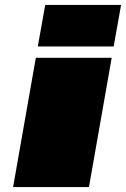

<svg xmlns="http://www.w3.org/2000/svg" viewBox="-20 -757 510 777"><path d="M133 -569 163 -737H470L440 -569ZM33 0 125 -523H432L340 0Z"/></svg>

Font: Tomorrow Black
Style: Italic
Weight: 900
Italic angle: -10°
Designer: Tony de Marco, Monica Rizzolli
Foundry: Just in Type
Version: Version 2.002